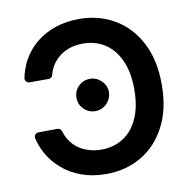

<svg xmlns="http://www.w3.org/2000/svg" viewBox="-82 -819 909 911"><g transform="rotate(-10 372.0 -363.5)"><path d="M239.3 -9.6Q185.7 -28.8 146.3 -63.6Q106.5 -97.7 81.7 -143.5Q63.2 -177.9 54.3 -215.6Q54 -217 54 -220.2Q54 -228.7 60 -234.7Q66.1 -240.8 74.6 -240.8L166.2 -241.5Q173.3 -241.5 178.8 -237.2Q184.3 -233 186.4 -226.2Q192.8 -203.5 204.5 -184.7Q219.8 -159.8 242.9 -142.8Q266 -125.7 294.4 -117.2Q322.4 -108.3 355.8 -108.3Q415.1 -108.3 460.6 -137.4Q506.4 -166.2 532 -223.4Q557.9 -279.5 557.9 -363.6Q557.9 -446.4 532 -502.8Q506.4 -559.7 460.6 -589.5Q414.4 -619 355.1 -619Q321.4 -619 293.3 -610.1Q264.9 -601.2 241.5 -583.1Q218.8 -565.7 203.5 -540.1Q191.8 -520.6 186.1 -497.5Q184.3 -490.4 178.6 -486.2Q172.9 -481.9 165.8 -481.9H74.2Q65.7 -481.9 59.7 -487.9Q53.6 -494 53.6 -502.5Q53.6 -505.7 54 -507.1Q63.2 -550.8 84.2 -590.2Q110.8 -637.4 151.6 -670.5Q192.8 -703.1 245 -720.2Q297.2 -737.2 357.2 -737.2Q452.4 -737.2 527.7 -692.8Q603 -648.8 646.7 -565Q690.3 -481.5 690.3 -363.6Q690.3 -245.7 647 -162.6Q603.7 -78.5 528.4 -34.4Q453.1 9.9 357.2 9.9Q292.3 9.9 239.3 -9.6ZM280.9 -371.1Q280.5 -403.1 303.6 -425.8Q326.7 -448.5 359 -448.5Q390.3 -448.5 413.5 -425.8Q436.8 -403.1 437.1 -371.1Q436.8 -349.4 426 -331.7Q415.1 -313.9 397.5 -303.4Q380 -293 359 -293Q326.7 -293 303.6 -315.7Q280.5 -338.4 280.9 -371.1Z"/></g></svg>

Font: DeltaSans SemiBold
Style: Regular
Weight: 600
Designer: Rasmus Andersson
Foundry: rsms
Version: Version 3.012